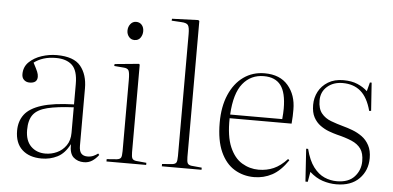

<svg xmlns="http://www.w3.org/2000/svg" viewBox="-52 -870 2023 988"><g transform="rotate(5 959.5 -376.0)"><path d="M193 14Q129 14 92 -20Q55 -54 55 -118Q55 -167 81 -201.5Q107 -236 168 -255.5Q229 -275 335 -278V-383Q335 -453 305.5 -480.5Q276 -508 222 -508Q186 -508 158 -499Q130 -490 109 -474Q126 -442 131.5 -428.5Q137 -415 137 -403Q137 -370 97 -370Q80 -370 68.5 -380.5Q57 -391 57 -410Q57 -448 83 -473Q109 -498 147.5 -510.5Q186 -523 225 -523Q313 -523 348.5 -479.5Q384 -436 384 -365V-69Q384 -41 395 -29Q406 -17 427 -17Q444 -17 457.5 -23Q471 -29 481 -37L487 -30Q472 -10 453.5 2Q435 14 411 14Q379 14 357.5 -5Q336 -24 337 -73Q312 -24 274.5 -5Q237 14 193 14ZM210 -13Q241 -13 269.5 -26Q298 -39 316.5 -65.5Q335 -92 335 -131V-263Q250 -259 199.5 -246.5Q149 -234 127.5 -206Q106 -178 106 -126Q106 -71 135 -42Q164 -13 210 -13Z M616 -635Q598 -635 587 -648.5Q576 -662 576 -680Q576 -700 587.5 -714.5Q599 -729 617 -729Q635 -729 646 -716.5Q657 -704 657 -684Q657 -665 646.5 -650Q636 -635 616 -635ZM527 0V-12L579 -16Q595 -18 600 -26Q605 -34 605 -60V-427Q605 -465 599 -476.5Q593 -488 572 -489L524 -493L525 -503L650 -515L654 -511V-59Q654 -35 659 -26.5Q664 -18 679 -16L732 -11V0Z M813 0V-12L865 -16Q881 -18 886 -26Q891 -34 891 -60V-690Q891 -725 883 -736Q875 -747 848 -748L798 -751L799 -761L934 -766L940 -762V-59Q940 -35 945 -26.5Q950 -18 965 -16L1018 -11V0Z M1290 14Q1234 14 1188.5 -13.5Q1143 -41 1116.5 -99.5Q1090 -158 1090 -250Q1090 -333 1116.5 -394.5Q1143 -456 1190 -489.5Q1237 -523 1299 -523Q1378 -523 1420 -474Q1462 -425 1462 -350Q1462 -335 1461.5 -315.5Q1461 -296 1459 -277H1139Q1137 -184 1160.5 -129Q1184 -74 1224 -50Q1264 -26 1310 -26Q1352 -26 1387.5 -41.5Q1423 -57 1457 -94L1464 -88Q1426 -32 1383 -9Q1340 14 1290 14ZM1140 -296H1409Q1412 -328 1412 -350Q1412 -433 1383.5 -470.5Q1355 -508 1296 -508Q1229 -508 1187.5 -457Q1146 -406 1140 -296Z M1556 14 1545 -155H1555Q1570 -96 1595.5 -62.5Q1621 -29 1652 -15.5Q1683 -2 1716 -2Q1777 -2 1807.5 -36Q1838 -70 1838 -116Q1838 -157 1821.5 -180Q1805 -203 1773.5 -216.5Q1742 -230 1696 -241Q1677 -246 1654 -254.5Q1631 -263 1609.5 -278.5Q1588 -294 1574.5 -319Q1561 -344 1561 -383Q1561 -420 1577.5 -451.5Q1594 -483 1626.5 -503Q1659 -523 1706 -523Q1748 -523 1778.5 -510Q1809 -497 1830 -477L1842 -523H1851L1861 -378L1851 -377Q1833 -445 1796.5 -476.5Q1760 -508 1703 -508Q1655 -508 1623.5 -480.5Q1592 -453 1592 -409Q1592 -366 1611 -342.5Q1630 -319 1660.5 -307.5Q1691 -296 1724 -287Q1747 -281 1773.5 -271Q1800 -261 1823 -244.5Q1846 -228 1860.5 -201Q1875 -174 1875 -135Q1875 -71 1833 -28.5Q1791 14 1715 14Q1679 14 1644 2.5Q1609 -9 1577 -38L1568 14Z"/></g></svg>

Font: Literata 72pt ExtraLight
Style: Regular
Weight: 200
Designer: Latin by Veronika Burian and Jose Scaglione. Greek by Irene Vlachou. Cyrillic by Vera Evstafieva.
Foundry: TypeTogether
Version: Version 3.002